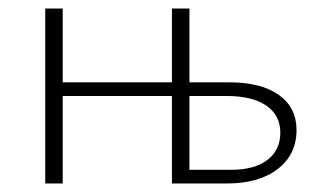

<svg xmlns="http://www.w3.org/2000/svg" viewBox="-20 -430 741 450"><path d="M518 -237Q592 -237 633.5 -207.5Q675 -178 675 -125Q675 -68 631 -34Q587 0 512 0H383V-205H127V0H86V-410H127V-237H383V-410H424V-237ZM522 -32Q576 -32 606.5 -55Q637 -78 637 -119Q637 -160 604 -182.5Q571 -205 512 -205H424V-32Z"/></svg>

Font: EauTestInfant Light
Style: Regular
Weight: 300
Designer: Christian Thalmann (Catharsis Fonts)
Version: Version 0.001;PS 000.001;hotconv 1.0.88;makeotf.lib2.5.64775